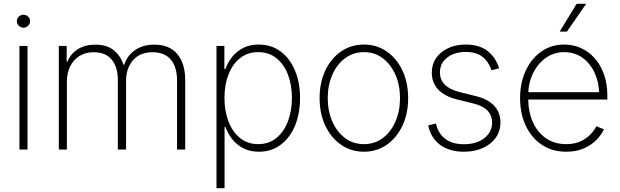

<svg xmlns="http://www.w3.org/2000/svg" viewBox="-20 -788 3269 1012"><path d="M82.5 0V-545.9H125V0ZM104 -642.1Q89.4 -642.1 79.1 -652.3Q68.8 -662.6 68.8 -676.3Q68.8 -690.4 79.1 -700.4Q89.4 -710.4 103.5 -710.4Q118.2 -710.4 128.4 -700.4Q138.7 -690.4 138.7 -676.3Q138.7 -662.6 128.4 -652.3Q118.2 -642.1 104 -642.1Z M290 0V-545.9H331.5V-463.4H335.9Q352.1 -504.4 390.1 -528.6Q428.2 -552.7 482.4 -552.7Q542 -552.7 578.4 -524.2Q614.7 -495.6 630.9 -446.8H634.8Q650.4 -495.1 691.7 -523.9Q732.9 -552.7 793.9 -552.7Q873 -552.7 914.6 -502.9Q956.1 -453.1 956.1 -365.7V0H913.1V-365.7Q913.1 -434.6 880.4 -473.6Q847.7 -512.7 784.2 -512.7Q717.3 -512.7 680.9 -470.2Q644.5 -427.7 644.5 -362.8V0H601.1V-368.7Q601.1 -432.6 569.6 -472.7Q538.1 -512.7 473.6 -512.7Q430.2 -512.7 398.4 -492.7Q366.7 -472.7 349.6 -437.7Q332.5 -402.8 332.5 -357.9V0Z M1121.1 204.1V-545.9H1162.6V-423.8H1168Q1180.2 -459 1203.9 -488.5Q1227.5 -518.1 1262.5 -535.6Q1297.4 -553.2 1344.2 -553.2Q1409.7 -553.2 1458.5 -517.1Q1507.3 -481 1534.4 -417.2Q1561.5 -353.5 1561.5 -271.5Q1561.5 -189 1534.7 -125Q1507.8 -61 1459 -24.7Q1410.2 11.7 1344.7 11.7Q1297.9 11.7 1262.9 -6.3Q1228 -24.4 1204.3 -54.2Q1180.7 -84 1168 -119.1H1163.6V204.1ZM1340.8 -28.3Q1397 -28.3 1436.5 -60.5Q1476.1 -92.8 1497.3 -147.9Q1518.6 -203.1 1518.6 -272Q1518.6 -340.3 1497.6 -395Q1476.6 -449.7 1436.8 -481.4Q1397 -513.2 1340.8 -513.2Q1285.6 -513.2 1245.8 -481.9Q1206.1 -450.7 1184.6 -396Q1163.1 -341.3 1163.1 -272Q1163.1 -202.1 1184.6 -147Q1206.1 -91.8 1245.8 -60.1Q1285.6 -28.3 1340.8 -28.3Z M1897.9 11.7Q1830.6 11.7 1777.8 -24.9Q1725.1 -61.5 1694.8 -125.2Q1664.6 -189 1664.6 -271Q1664.6 -353 1694.8 -416.7Q1725.1 -480.5 1777.8 -516.8Q1830.6 -553.2 1897.9 -553.2Q1965.3 -553.2 2018.1 -516.8Q2070.8 -480.5 2101.1 -416.5Q2131.3 -352.5 2131.3 -271Q2131.3 -189 2101.1 -125.2Q2070.8 -61.5 2018.3 -24.9Q1965.8 11.7 1897.9 11.7ZM1897.9 -28.3Q1955.6 -28.3 1998.3 -60.8Q2041 -93.3 2064.7 -148.2Q2088.4 -203.1 2088.4 -271Q2088.4 -338.4 2064.5 -393.3Q2040.5 -448.2 1998 -480.7Q1955.6 -513.2 1897.9 -513.2Q1841.3 -513.2 1798.3 -480.7Q1755.4 -448.2 1731.4 -393.3Q1707.5 -338.4 1707.5 -271Q1707.5 -203.1 1731.4 -148.2Q1755.4 -93.3 1798.1 -60.8Q1840.8 -28.3 1897.9 -28.3Z M2610.8 -428.2 2570.8 -417.5Q2556.2 -461.9 2523.7 -488Q2491.2 -514.2 2435.1 -514.2Q2375 -514.2 2336.9 -484.4Q2298.8 -454.6 2298.8 -406.7Q2298.8 -367.7 2324.5 -341.8Q2350.1 -315.9 2402.8 -302.7L2487.3 -281.7Q2551.3 -266.1 2584.5 -230.7Q2617.7 -195.3 2617.7 -142.6Q2617.7 -97.2 2593.3 -62.5Q2568.8 -27.8 2525.4 -8.1Q2481.9 11.7 2425.3 11.7Q2349.1 11.7 2300 -24.4Q2251 -60.5 2236.8 -127L2277.8 -137.2Q2290 -83.5 2327.4 -55.7Q2364.7 -27.8 2425.3 -27.8Q2491.7 -27.8 2532.7 -59.8Q2573.7 -91.8 2573.7 -141.1Q2573.7 -218.3 2476.6 -242.2L2389.6 -263.7Q2322.8 -280.3 2289.3 -316.4Q2255.9 -352.5 2255.9 -404.8Q2255.9 -449.2 2278.8 -482.4Q2301.8 -515.6 2342.3 -534.4Q2382.8 -553.2 2435.1 -553.2Q2504.4 -553.2 2547.9 -520.8Q2591.3 -488.3 2610.8 -428.2Z M2964.4 11.7Q2890.6 11.7 2835.9 -24.9Q2781.2 -61.5 2751.2 -125.5Q2721.2 -189.5 2721.2 -270.5Q2721.2 -352.1 2751.2 -416Q2781.2 -480 2833.7 -516.6Q2886.2 -553.2 2953.6 -553.2Q3000 -553.2 3041 -535.2Q3082 -517.1 3113.5 -482.2Q3145 -447.3 3163.1 -397.2Q3181.2 -347.2 3181.2 -283.7V-263.2H2749V-302.2H3157.7L3138.2 -286.6Q3138.2 -350.1 3115.2 -401.6Q3092.3 -453.1 3050.8 -483.2Q3009.3 -513.2 2953.6 -513.2Q2899.4 -513.2 2856.7 -482.7Q2814 -452.1 2789.1 -400.9Q2764.2 -349.6 2764.2 -286.1V-268.1Q2764.2 -199.7 2788.1 -145.5Q2812 -91.3 2856.9 -59.8Q2901.9 -28.3 2964.4 -28.3Q3009.3 -28.3 3041 -43.5Q3072.8 -58.6 3093.3 -80.6Q3113.8 -102.5 3123.5 -122.6L3163.1 -106.4Q3150.9 -79.1 3124.8 -51.8Q3098.6 -24.4 3058.6 -6.3Q3018.6 11.7 2964.4 11.7ZM2930.2 -621.6 3019.5 -768.1H3069.8L2968.3 -621.6Z"/></svg>

Font: Inter Tight ExtraLight
Style: Regular
Weight: 250
Designer: Rasmus Andersson
Foundry: rsms
Version: Version 3.004